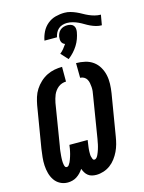

<svg xmlns="http://www.w3.org/2000/svg" viewBox="-154 -1163 947 1260"><g transform="rotate(-15 320.0 -533.0)"><path d="M340 8Q325 8 310.5 4.5Q296 1 284.5 -8Q273 -17 265.5 -29.5Q258 -42 253 -56Q244 -42 232.5 -30Q221 -18 207 -9Q193 0 177 4Q161 8 146 8Q118 8 94.5 -4.5Q71 -17 56.5 -38.5Q42 -60 35 -86Q28 -112 26.5 -139.5Q25 -167 28 -195Q31 -223 35 -251L82 -534Q87 -561 95 -587Q103 -613 118 -636.5Q133 -660 154.5 -680Q176 -700 201 -712.5Q226 -725 252.5 -730Q279 -735 305 -735V-635Q292 -635 278 -630.5Q264 -626 252.5 -617Q241 -608 232 -596Q223 -584 217.5 -571Q212 -558 208.5 -545Q205 -532 202 -518L156 -235Q154 -227 153 -219.5Q152 -212 151 -204Q150 -196 149.5 -188.5Q149 -181 148 -173.5Q147 -166 147 -158.5Q147 -151 146.5 -143.5Q146 -136 147 -128.5Q148 -121 149 -113.5Q150 -106 153.5 -99Q157 -92 165 -92Q174 -92 180 -100.5Q186 -109 190 -117Q194 -125 197 -134Q200 -143 203 -151.5Q206 -160 208 -168.5Q210 -177 212 -185.5Q214 -194 215.5 -203Q217 -212 218 -221L219 -228H343L342 -221Q341 -212 339.5 -203Q338 -194 337 -185.5Q336 -177 335 -168.5Q334 -160 334 -151Q334 -142 334 -133.5Q334 -125 336 -117Q338 -109 341.5 -100.5Q345 -92 353 -92Q362 -92 368.5 -100Q375 -108 378.5 -116Q382 -124 385.5 -132.5Q389 -141 391.5 -149.5Q394 -158 396.5 -166.5Q399 -175 400.5 -183Q402 -191 403.5 -199.5Q405 -208 407 -217L453 -500Q456 -515 457.5 -529Q459 -543 458 -557Q457 -571 454.5 -584.5Q452 -598 445.5 -609.5Q439 -621 427 -628Q415 -635 401 -635L400 -735Q431 -735 461 -728Q491 -721 514.5 -704Q538 -687 553 -661.5Q568 -636 574.5 -607Q581 -578 580 -546.5Q579 -515 574 -484L527 -201Q523 -176 516.5 -152Q510 -128 499 -105Q488 -82 472 -60.5Q456 -39 435 -23.5Q414 -8 389 0Q364 8 340 8ZM628 -931Q608 -931 589 -936.5Q570 -942 553 -950Q536 -958 519.5 -968Q503 -978 486 -986Q469 -994 449.5 -999.5Q430 -1005 410 -1005Q395 -1005 379.5 -1000.5Q364 -996 352 -985.5Q340 -975 333 -960.5Q326 -946 323 -931H238Q243 -960 257 -988.5Q271 -1017 295.5 -1037.5Q320 -1058 350.5 -1066Q381 -1074 411 -1074Q432 -1074 451.5 -1068.5Q471 -1063 489 -1055Q507 -1047 524.5 -1037Q542 -1027 560 -1019Q578 -1011 598.5 -1005.5Q619 -1000 640 -1000ZM360 -773 316 -821Q330 -832 341.5 -846Q353 -860 363 -875Q355 -878 349 -883.5Q343 -889 340 -897Q337 -905 337 -913.5Q337 -922 338 -931Q340 -943 345.5 -954.5Q351 -966 361 -974.5Q371 -983 383.5 -986.5Q396 -990 408 -990Q420 -990 431.5 -986.5Q443 -983 450 -974.5Q457 -966 458.5 -954.5Q460 -943 458 -931Q454 -908 446 -886Q438 -864 425.5 -844Q413 -824 396.5 -806Q380 -788 360 -773Z"/></g></svg>

Font: Iosevka Heavy Extended
Style: Italic
Weight: 900
Width: 7
Italic angle: -9°
Monospace: yes
Designer: Belleve Invis
Foundry: Belleve Invis
Version: Version 32.5.0; ttfautohint (v1.8.4)